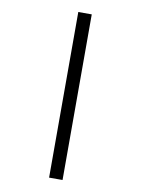

<svg xmlns="http://www.w3.org/2000/svg" viewBox="-102 -858 804 1096"><g transform="rotate(10 300.0 -310.0)"><path d="M261 170H339V-790H261Z"/></g></svg>

Font: CommitMonoNiceRocks
Style: Regular
Weight: 400
Monospace: yes
Designer: Eigil Nikolajsen
Foundry: Eigil Nikolajsen
Version: Version 1.143